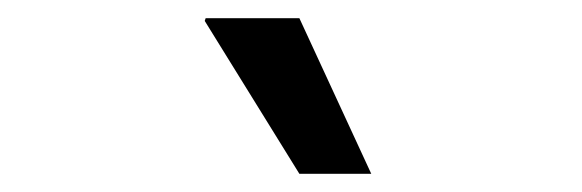

<svg xmlns="http://www.w3.org/2000/svg" viewBox="-20 -779 640 211"><path d="M309 -588 205 -756 206 -759H309L388 -588Z"/></svg>

Font: Chivo Mono Medium
Style: Regular
Weight: 500
Monospace: yes
Designer: Hector Gatti
Foundry: Omnibus-Type
Version: Version 1.008